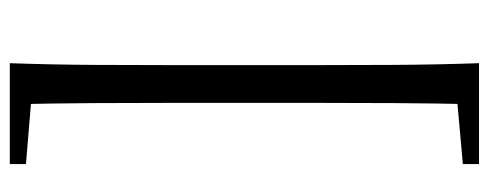

<svg xmlns="http://www.w3.org/2000/svg" viewBox="-323 -501 998 392"><g transform="rotate(90 176.0 -305.0)"><path d="M109 174Q112 89 112.5 2Q113 -85 113 -173V-436Q113 -523 112.5 -610Q112 -697 109 -784H193Q191 -699 190.5 -611.5Q190 -524 190 -436V-173Q190 -87 190.5 0.5Q191 88 193 174ZM150 174V129H170L315 141V174ZM150 -738V-784H315V-751L170 -738Z"/></g></svg>

Font: Noto Serif JP ExtraLight Medium
Style: Regular
Weight: 500
Version: Version 2.003-H1;hotconv 1.1.1;makeotfexe 2.6.0